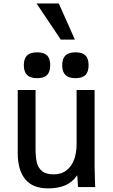

<svg xmlns="http://www.w3.org/2000/svg" viewBox="-20 -1060 640 1088"><path d="M80.5 -192.5V-550H181.5V-218Q181.5 -171 188.5 -140.2Q195.5 -109.5 217.8 -90.8Q240 -72 283.5 -72Q328.5 -72 357.8 -95.5Q387 -119 400.5 -157.2Q414 -195.5 414 -241V-550H516V-119Q516 -87 518 -41L519.5 0H422L418 -67Q389.5 -26.5 349 -9.5Q308.5 7.5 252 7.5Q165.5 7.5 123 -44.2Q80.5 -96 80.5 -192.5ZM115 -690.5Q115 -728 133.5 -745.8Q152 -763.5 190 -763.5Q229 -763.5 246.8 -746Q264.5 -728.5 264.5 -690.5Q264.5 -653 246.8 -635Q229 -617 190 -617Q152 -617 133.5 -635Q115 -653 115 -690.5ZM332.5 -690.5Q332.5 -728 351 -745.8Q369.5 -763.5 407.5 -763.5Q446.5 -763.5 464.2 -746Q482 -728.5 482 -690.5Q482 -653 464.2 -635Q446.5 -617 407.5 -617Q369.5 -617 351 -635Q332.5 -653 332.5 -690.5ZM187 -1040.5H313L404.5 -835.5H324.5Z"/></svg>

Font: JuliaMono Medium
Style: Regular
Weight: 500
Monospace: yes
Designer: cormullion
Foundry: corm
Version: Version 0.054; ttfautohint (v1.8.4)